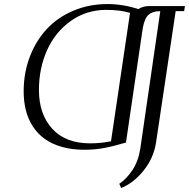

<svg xmlns="http://www.w3.org/2000/svg" viewBox="-20 -732 936 951"><path d="M97.2 -279.8Q97.2 -369.6 127 -449Q156.7 -528.3 210 -586.4Q263.2 -644.5 341.6 -678.2Q419.9 -711.9 512.2 -711.9Q588.9 -711.9 665 -687Q688.5 -702.1 721.2 -702.1H896L892.1 -676.8H850.1L752.9 -25.9Q740.7 51.8 690.9 113.3Q641.1 174.8 580.1 199.2L570.8 178.2Q606.4 154.8 635.7 110.8Q665 66.9 674.8 4.9L773.9 -676.8Q736.3 -676.8 716.1 -659.2Q695.8 -641.6 687 -591.8L604 -25.9Q537.1 -6.3 492.4 1.7Q447.8 9.8 397.9 9.8Q336.4 9.8 286.6 -4.4Q236.8 -18.6 201.7 -43.9Q166.5 -69.3 142.8 -105.7Q119.1 -142.1 108.2 -185.5Q97.2 -229 97.2 -279.8ZM172.9 -286.1Q172.9 -166.5 238.8 -94.2Q304.7 -22 426.8 -22Q478.5 -22 529.8 -32.2L624 -668Q575.2 -683.1 506.8 -683.1Q407.7 -683.1 330.6 -628.2Q253.4 -573.2 213.1 -483.4Q172.9 -393.6 172.9 -286.1Z"/></svg>

Font: Dehuti
Style: Italic
Weight: 400
Version: Version 1.2